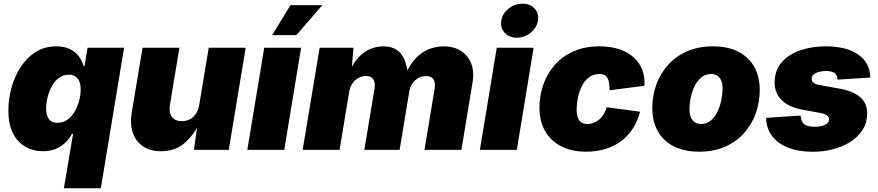

<svg xmlns="http://www.w3.org/2000/svg" viewBox="-20 -796 4666 1020"><path d="M515.6 204.1H319.3L368.2 -85H362.3Q346.2 -55.7 323.7 -35.2Q301.3 -14.6 272.7 -3.7Q244.1 7.3 209 7.3Q155.8 7.3 114.3 -16.8Q72.8 -41 48.6 -88.6Q24.4 -136.2 24.4 -207.5Q24.4 -269 41 -329.8Q57.6 -390.6 90.1 -440.4Q122.6 -490.2 169.9 -520Q217.3 -549.8 279.3 -549.8Q321.8 -549.8 351.6 -535.2Q381.3 -520.5 399.4 -496.1Q417.5 -471.7 424.3 -443.8H428.7L445.3 -542.5H639.2ZM284.7 -143.6Q314.9 -143.6 337.9 -159.9Q360.8 -176.3 376.5 -203.1Q392.1 -230 400.4 -261Q408.7 -292 408.7 -320.8Q408.7 -358.4 392.6 -378.9Q376.5 -399.4 346.7 -399.4Q316.4 -399.4 293.5 -382.3Q270.5 -365.2 255.4 -337.9Q240.2 -310.5 232.7 -279.1Q225.1 -247.6 225.1 -218.8Q225.1 -182.6 240 -163.1Q254.9 -143.6 284.7 -143.6Z M835 7.3Q777.3 7.3 739.3 -18.8Q701.2 -44.9 685.5 -91.3Q669.9 -137.7 679.7 -197.3L737.3 -542.5H933.1L882.8 -238.8Q876.5 -198.2 893.1 -175.3Q909.7 -152.3 946.3 -152.3Q970.7 -152.3 989.7 -162.8Q1008.8 -173.3 1021.5 -192.9Q1034.2 -212.4 1038.6 -239.7L1088.9 -542.5H1285.2L1195.3 0H1010.3L1029.8 -140.1H1038.1Q1008.3 -77.1 959.2 -34.9Q910.2 7.3 835 7.3Z M1293.9 0 1383.8 -542.5H1579.6L1490.2 0ZM1425.8 -609.4 1522.9 -768.6H1692.4L1554.7 -609.4Z M1587.9 0 1678.2 -542.5H1857.9L1845.7 -397.5L1832 -403.8Q1854 -458.5 1883.8 -490.5Q1913.6 -522.5 1947.8 -536.1Q1981.9 -549.8 2016.6 -549.8Q2058.1 -549.8 2086.2 -532Q2114.3 -514.2 2129.9 -476.1Q2145.5 -438 2149.4 -377.4L2130.4 -390.1Q2154.3 -450.7 2187.7 -485.6Q2221.2 -520.5 2259.8 -535.2Q2298.3 -549.8 2336.4 -549.8Q2391.1 -549.8 2429 -525.4Q2466.8 -501 2483.4 -458.3Q2500 -415.5 2490.7 -359.4L2431.2 0H2234.9L2288.6 -322.3Q2292.5 -346.2 2288.3 -361.6Q2284.2 -377 2272.9 -384.5Q2261.7 -392.1 2243.7 -392.1Q2221.2 -392.1 2202.1 -381.3Q2183.1 -370.6 2170.7 -352.1Q2158.2 -333.5 2154.3 -309.6L2103 0H1915.5L1969.2 -322.3Q1975.1 -357.9 1963.1 -375Q1951.2 -392.1 1924.8 -392.1Q1901.9 -392.1 1883.1 -381.3Q1864.3 -370.6 1851.8 -352.1Q1839.4 -333.5 1835.4 -309.6L1784.2 0Z M2529.3 0 2619.1 -542.5H2814.9L2725.6 0ZM2725.6 -595.7Q2685.1 -595.7 2660.9 -622.1Q2636.7 -648.4 2643.1 -686Q2648.9 -724.1 2681.9 -750.2Q2714.8 -776.4 2755.4 -776.4Q2796.4 -776.4 2820.3 -750.2Q2844.2 -724.1 2837.9 -686Q2831.5 -648.4 2798.8 -622.1Q2766.1 -595.7 2725.6 -595.7Z M3093.8 9.8Q3016.1 9.8 2960.4 -19.3Q2904.8 -48.3 2875.2 -100.8Q2845.7 -153.3 2845.7 -224.1Q2845.7 -285.6 2865.5 -344Q2885.3 -402.3 2925.3 -449Q2965.3 -495.6 3025.6 -522.7Q3085.9 -549.8 3166 -549.8Q3222.7 -549.8 3267.6 -535.2Q3312.5 -520.5 3344.2 -493.2Q3376 -465.8 3391.4 -427Q3406.7 -388.2 3403.3 -340.3L3218.3 -316.4Q3218.3 -337.4 3216.1 -353.3Q3213.9 -369.1 3208 -380.4Q3202.1 -391.6 3191.7 -397.2Q3181.2 -402.8 3165 -402.8Q3131.8 -402.8 3108.2 -384.5Q3084.5 -366.2 3070.3 -336.9Q3056.2 -307.6 3049.8 -275.4Q3043.5 -243.2 3043.5 -215.3Q3043.5 -189.5 3049.6 -171.9Q3055.7 -154.3 3068.6 -145.8Q3081.5 -137.2 3101.1 -137.2Q3117.2 -137.2 3132.8 -143.1Q3148.4 -148.9 3162.1 -160.2Q3175.8 -171.4 3186.5 -188.2Q3197.3 -205.1 3203.6 -226.1L3380.4 -202.6Q3367.7 -153.8 3342.8 -114.5Q3317.9 -75.2 3281.2 -47.4Q3244.6 -19.5 3197.5 -4.9Q3150.4 9.8 3093.8 9.8Z M3694.8 9.8Q3614.7 9.8 3559.1 -18.8Q3503.4 -47.4 3474.4 -99.4Q3445.3 -151.4 3445.3 -221.2Q3445.3 -288.1 3467 -347.4Q3488.8 -406.7 3530.3 -452.4Q3571.8 -498 3631.3 -523.9Q3690.9 -549.8 3767.6 -549.8Q3847.2 -549.8 3902.6 -521.2Q3958 -492.7 3987.1 -440.4Q4016.1 -388.2 4016.1 -318.4Q4016.1 -252.9 3994.9 -193.6Q3973.6 -134.3 3932.6 -88.6Q3891.6 -43 3831.8 -16.6Q3772 9.8 3694.8 9.8ZM3703.6 -137.2Q3735.4 -137.2 3757.8 -157Q3780.3 -176.8 3793.7 -207Q3807.1 -237.3 3813 -269.8Q3818.8 -302.2 3818.8 -327.1Q3818.8 -352.1 3811.3 -368.9Q3803.7 -385.7 3790.3 -394.3Q3776.9 -402.8 3758.8 -402.8Q3726.6 -402.8 3704.1 -383.3Q3681.6 -363.8 3668 -334Q3654.3 -304.2 3648.4 -272.2Q3642.6 -240.2 3642.6 -215.3Q3642.6 -177.2 3659.4 -157.2Q3676.3 -137.2 3703.6 -137.2Z M4297.4 10.3Q4221.7 10.3 4166.3 -12Q4110.8 -34.2 4081.1 -74.2Q4051.3 -114.3 4050.3 -167Q4050.3 -168 4050.3 -168.7Q4050.3 -169.4 4050.3 -169.9L4232.9 -182.1Q4236.3 -150.4 4252 -136.5Q4267.6 -122.6 4308.1 -122.6Q4324.7 -122.6 4342 -126Q4359.4 -129.4 4371.8 -138.2Q4384.3 -147 4384.3 -162.6Q4384.3 -175.3 4372.8 -183.6Q4361.3 -191.9 4333.5 -196.8L4239.7 -213.9Q4168.5 -227.5 4131.8 -265.1Q4095.2 -302.7 4095.2 -356.4Q4095.2 -421.4 4132.3 -464.4Q4169.4 -507.3 4231.2 -528.6Q4293 -549.8 4366.2 -549.8Q4477.5 -549.8 4539.6 -505.9Q4601.6 -461.9 4603 -388.2Q4603 -387.2 4602.8 -386Q4602.5 -384.8 4602.5 -383.8L4429.2 -373Q4427.7 -399.4 4412.1 -409.2Q4396.5 -418.9 4367.7 -418.9Q4352.1 -418.9 4334.5 -415Q4316.9 -411.1 4304.4 -401.9Q4292 -392.6 4292 -376Q4292 -366.2 4300 -357.7Q4308.1 -349.1 4332 -344.7L4439.9 -325.2Q4512.2 -312.5 4549.6 -280Q4586.9 -247.6 4586.9 -194.8Q4586.9 -145 4562.7 -106.7Q4538.6 -68.4 4497.6 -42.2Q4456.5 -16.1 4404.8 -2.9Q4353 10.3 4297.4 10.3Z"/></svg>

Font: Inter 16pt Black
Style: Italic
Weight: 900
Italic angle: -9.3988°
Version: Version 4.001;git-66647c0bb